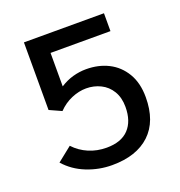

<svg xmlns="http://www.w3.org/2000/svg" viewBox="-113 -685 747 798"><g transform="rotate(-20 260.0 -286.5)"><path d="M168 -362Q196 -380 225 -388Q254 -396 283 -396Q338 -396 381.5 -374Q425 -352 451 -308.5Q477 -265 477 -202Q477 -96 417.5 -40Q358 16 250 16Q192 16 138 -5.5Q84 -27 47 -69L111 -120Q138 -91 174.5 -75.5Q211 -60 253 -60Q318 -60 351 -95Q384 -130 384 -193Q384 -234 366.5 -263Q349 -292 319.5 -306.5Q290 -321 256 -321Q224 -321 191 -307Q158 -293 132 -266L79 -290V-589H433V-510H168Z"/></g></svg>

Font: Podkova Medium
Style: Regular
Weight: 500
Designer: Ilya Yudin
Foundry: Cyreal (www.cyreal.org)
Version: Version 2.103